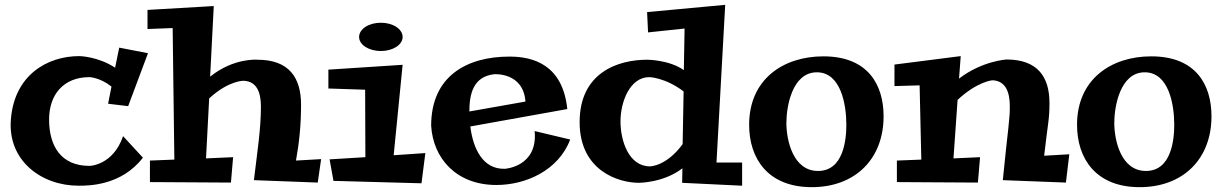

<svg xmlns="http://www.w3.org/2000/svg" viewBox="-20 -744 5055 794"><path d="M489 -181C447 -59 350 -58 350 -58C233 -58 183 -139 183 -250C183 -351 241 -425 350 -425C350 -425 393 -424 441 -386L427 -315L510 -305L592 -524L473 -547L456 -464C385 -511 308 -512 308 -512C175 -512 39 -433 25 -250C11 -80 151 24 305 24C346 24 482 24 571 -92Z M832 -89 845 -337C925 -411 987 -410 987 -410C1042 -408 1059 -362 1059 -303C1059 -210 1044 -116 1030 1L1294 11L1308 -86L1204 -80C1217 -151 1225 -226 1225 -311C1225 -422 1176 -497 1045 -497C1045 -497 947 -506 849 -427L864 -719L590 -703V-624L694 -628L701 -84L600 -80V9L935 11L944 -94Z M1608 -102 1645 -476 1338 -456V-378L1490 -373L1491 -94L1343 -85L1359 4L1723 14L1739 -111ZM1645 -591C1645 -624 1605 -650 1555 -650C1505 -650 1465 -624 1465 -591C1465 -559 1505 -533 1555 -533C1605 -533 1645 -559 1645 -591Z M2191 -202C2205 -54 2068 -46 2068 -46C1976 -43 1936 -131 1925 -221L2326 -293C2307 -476 2186 -510 2087 -510C1910 -510 1763 -429 1763 -224C1771 -90 1866 21 2033 21C2153 21 2289 -38 2338 -167ZM1921 -283C1921 -355 1937 -427 2023 -437C2023 -437 2144 -447 2153 -324Z M3049 -72H2943L2979 -724L2656 -694L2660 -610L2811 -626L2808 -454C2747 -497 2656 -497 2656 -497C2537 -497 2377 -445 2377 -239C2377 -37 2539 12 2622 12C2622 12 2725 12 2802 -48L2801 12L3049 24ZM2665 -425C2665 -425 2730 -424 2807 -366L2803 -148C2736 -56 2668 -56 2668 -56C2580 -56 2546 -162 2546 -242C2546 -323 2585 -425 2665 -425Z M3337 30C3516 30 3634 -86 3634 -263C3634 -393 3570 -511 3385 -511C3220 -511 3078 -417 3078 -228C3078 -88 3156 30 3337 30ZM3358 -445C3457 -445 3480 -313 3480 -228C3480 -166 3468 -37 3363 -37C3259 -37 3232 -165 3232 -236C3232 -301 3255 -445 3358 -445Z M3923 -89 3940 -331C4023 -408 4084 -412 4084 -412C4139 -410 4156 -363 4156 -304C4156 -247 4150 -228 4127 1L4388 11L4402 -106L4298 -100C4314 -241 4320 -249 4320 -318C4320 -426 4271 -498 4142 -498C4142 -498 4041 -492 3946 -419L3953 -512L3679 -477V-388L3783 -391L3790 -84L3689 -80V9L4024 11L4033 -94Z M4693 30C4872 30 4990 -86 4990 -263C4990 -393 4926 -511 4741 -511C4576 -511 4434 -417 4434 -228C4434 -88 4512 30 4693 30ZM4714 -445C4813 -445 4836 -313 4836 -228C4836 -166 4824 -37 4719 -37C4615 -37 4588 -165 4588 -236C4588 -301 4611 -445 4714 -445Z"/></svg>

Font: Peralta
Style: Regular
Weight: 400
Designer: Astigmatic (AOETI)
Foundry: Astigmatic (AOETI)
Version: Version 1.000